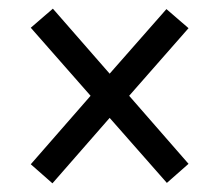

<svg xmlns="http://www.w3.org/2000/svg" viewBox="-20 -580 507 443"><path d="M101 -157 51 -201 189 -359 51 -516 102 -560 233 -410 364 -559 415 -515 278 -359 415 -202 365 -158 233 -308Z"/></svg>

Font: Noto Serif Lao Condensed
Style: Bold
Weight: 700
Width: 3
Designer: Monotype Design Team
Foundry: Monotype Imaging Inc.
Version: Version 2.003; ttfautohint (v1.8.4.7-5d5b)